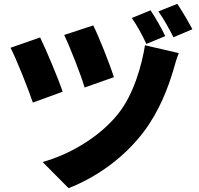

<svg xmlns="http://www.w3.org/2000/svg" viewBox="-20 -896 1040 1005"><path d="M468 -763 316 -713C348 -646 403 -505 423 -438L576 -492C555 -561 494 -712 468 -763ZM916 -618 739 -659C722 -555 681 -404 599 -301C496 -172 336 -85 203 -48L339 89C482 33 627 -67 733 -207C815 -316 860 -438 887 -528C895 -554 903 -588 916 -618ZM190 -700 35 -646C66 -587 130 -425 152 -359L308 -416C285 -485 223 -632 190 -700ZM768 -842 670 -802C697 -763 727 -709 746 -666L845 -707C828 -743 794 -804 768 -842ZM908 -876 809 -836C837 -798 867 -742 888 -701L987 -743C969 -777 934 -838 908 -876Z"/></svg>

Font: Noto Sans KR Black
Style: Regular
Weight: 900
Designer: Ryoko NISHIZUKA 西塚涼子 (kana, bopomofo & ideographs); Paul D. Hunt (Latin, Greek & Cyrillic); Sandoll Communications 산돌커뮤니
Foundry: Adobe
Version: Version 2.004;hotconv 1.0.118;makeotfexe 2.5.65603